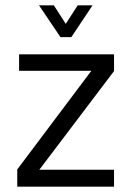

<svg xmlns="http://www.w3.org/2000/svg" viewBox="-20 -704 495 724"><path d="M45 0V-65L341 -459L356 -437H52V-499H410V-436L114 -45V-64H410V0ZM208 -564 127 -684H183L228 -614L273 -684H329L249 -564Z"/></svg>

Font: Maven Pro VF Beta
Style: Regular
Weight: 400
Designer: Joe Prince
Foundry: Joe Prince
Version: Version 2.002